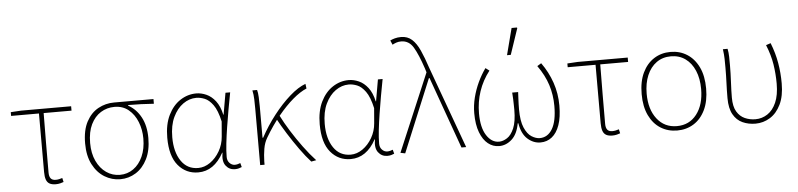

<svg xmlns="http://www.w3.org/2000/svg" viewBox="-45 -972 5081 1222"><g transform="rotate(-5 2496.0 -361.0)"><path d="M270 8Q245 8 230 -0.5Q215 -9 208.5 -27.5Q202 -46 202 -76V-450H24V-474L90 -478H410V-450H232Q231 -354 230.5 -260Q230 -166 230 -70Q230 -45 240 -32.5Q250 -20 272 -20Q283 -20 294 -22.5Q305 -25 314 -28L320 -2Q313 1 299 4.5Q285 8 270 8Z M682 12Q628 12 581.5 -16.5Q535 -45 506.5 -100Q478 -155 478 -234Q478 -319 507 -373Q536 -427 583 -452.5Q630 -478 684 -478H936V-448Q894 -451 854 -452.5Q814 -454 772 -454V-450Q823 -422 852.5 -367Q882 -312 882 -234Q882 -155 854.5 -100Q827 -45 781.5 -16.5Q736 12 682 12ZM682 -16Q730 -16 768 -43Q806 -70 828 -119Q850 -168 850 -234Q850 -290 830.5 -339.5Q811 -389 774 -419.5Q737 -450 684 -450Q636 -450 596.5 -425.5Q557 -401 533.5 -353Q510 -305 510 -234Q510 -168 533 -119Q556 -70 595 -43Q634 -16 682 -16Z M1180 12Q1102 12 1052 -47.5Q1002 -107 1002 -225Q1002 -310 1031 -369Q1060 -428 1107.5 -459Q1155 -490 1210 -490Q1242 -490 1274.5 -475.5Q1307 -461 1332.5 -428Q1358 -395 1370 -340H1372L1396 -478H1426Q1416 -426 1406 -370Q1396 -314 1387.5 -259.5Q1379 -205 1373.5 -156.5Q1368 -108 1368 -70Q1368 -46 1382.5 -31Q1397 -16 1416 -16Q1425 -16 1434.5 -18.5Q1444 -21 1451 -24L1458 2Q1451 5 1440 8.5Q1429 12 1414 12Q1378 12 1356 -16.5Q1334 -45 1344 -100H1342Q1281 12 1180 12ZM1182 -16Q1222 -16 1258.5 -41.5Q1295 -67 1319.5 -109.5Q1344 -152 1348 -202L1356 -298Q1340 -370 1314.5 -405Q1289 -440 1261 -451Q1233 -462 1208 -462Q1163 -462 1123.5 -434Q1084 -406 1059 -353.5Q1034 -301 1034 -225Q1034 -131 1073 -73.5Q1112 -16 1182 -16Z M1576 0V-360Q1576 -389 1575 -420Q1574 -451 1568 -478H1598Q1603 -462 1604.5 -432Q1606 -402 1606 -372V-172H1610Q1650 -246 1701.5 -312Q1753 -378 1807 -425.5Q1861 -473 1908 -490L1912 -460Q1871 -443 1824 -403Q1777 -363 1728.5 -304Q1680 -245 1636 -170Q1618 -140 1611.5 -101.5Q1605 -63 1604 -22V0ZM1902 6Q1869 -30 1832.5 -81Q1796 -132 1762 -186Q1728 -240 1704 -285L1726 -303Q1750 -255 1783.5 -201.5Q1817 -148 1855.5 -95.5Q1894 -43 1934 0Z M2154 12Q2076 12 2026 -47.5Q1976 -107 1976 -225Q1976 -310 2005 -369Q2034 -428 2081.5 -459Q2129 -490 2184 -490Q2216 -490 2248.5 -475.5Q2281 -461 2306.5 -428Q2332 -395 2344 -340H2346L2370 -478H2400Q2390 -426 2380 -370Q2370 -314 2361.5 -259.5Q2353 -205 2347.5 -156.5Q2342 -108 2342 -70Q2342 -46 2356.5 -31Q2371 -16 2390 -16Q2399 -16 2408.5 -18.5Q2418 -21 2425 -24L2432 2Q2425 5 2414 8.5Q2403 12 2388 12Q2352 12 2330 -16.5Q2308 -45 2318 -100H2316Q2255 12 2154 12ZM2156 -16Q2196 -16 2232.5 -41.5Q2269 -67 2293.5 -109.5Q2318 -152 2322 -202L2330 -298Q2314 -370 2288.5 -405Q2263 -440 2235 -451Q2207 -462 2182 -462Q2137 -462 2097.5 -434Q2058 -406 2033 -353.5Q2008 -301 2008 -225Q2008 -131 2047 -73.5Q2086 -16 2156 -16Z M2502 6 2472 0 2682 -496 2674 -522Q2644 -612 2616 -659Q2588 -706 2538 -706Q2520 -706 2506.5 -701Q2493 -696 2482 -690L2470 -718Q2482 -724 2500 -729Q2518 -734 2540 -734Q2581 -734 2609 -709Q2637 -684 2658.5 -636.5Q2680 -589 2702 -522L2892 0H2862L2698 -458H2694Z M3102 12Q3063 12 3031.5 -13Q3000 -38 2981 -87.5Q2962 -137 2962 -210Q2962 -260 2974.5 -309.5Q2987 -359 3008.5 -405Q3030 -451 3058 -490L3082 -472Q3037 -414 3014.5 -347Q2992 -280 2992 -206Q2992 -116 3024 -66Q3056 -16 3104 -16Q3129 -16 3155.5 -33Q3182 -50 3200 -92.5Q3218 -135 3218 -210Q3218 -225 3217.5 -242.5Q3217 -260 3216.5 -280Q3216 -300 3214 -320H3252Q3251 -300 3250 -280Q3249 -260 3248.5 -242.5Q3248 -225 3248 -210Q3248 -135 3266.5 -92.5Q3285 -50 3312 -33Q3339 -16 3364 -16Q3415 -16 3444.5 -65.5Q3474 -115 3474 -212Q3474 -283 3453.5 -347Q3433 -411 3388 -474L3414 -490Q3458 -429 3482 -359Q3506 -289 3506 -212Q3506 -137 3488.5 -87.5Q3471 -38 3439.5 -13Q3408 12 3366 12Q3321 12 3284 -21Q3247 -54 3236 -122H3232Q3220 -54 3183.5 -21Q3147 12 3102 12ZM3202 -560 3246 -730H3280L3282 -726L3226 -560Z M3826 8Q3801 8 3786 -0.5Q3771 -9 3764.5 -27.5Q3758 -46 3758 -76V-450H3580V-474L3646 -478H3966V-450H3788Q3787 -354 3786.5 -260Q3786 -166 3786 -70Q3786 -45 3796 -32.5Q3806 -20 3828 -20Q3839 -20 3850 -22.5Q3861 -25 3870 -28L3876 -2Q3869 1 3855 4.5Q3841 8 3826 8Z M4240 12Q4181 12 4134.5 -17Q4088 -46 4061 -102Q4034 -158 4034 -238Q4034 -319 4061 -375Q4088 -431 4134.5 -460.5Q4181 -490 4240 -490Q4299 -490 4345.5 -460.5Q4392 -431 4419 -375Q4446 -319 4446 -238Q4446 -158 4419 -102Q4392 -46 4345.5 -17Q4299 12 4240 12ZM4240 -16Q4320 -16 4367 -77Q4414 -138 4414 -238Q4414 -305 4392.5 -355.5Q4371 -406 4332 -434Q4293 -462 4240 -462Q4187 -462 4148 -434Q4109 -406 4087.5 -355.5Q4066 -305 4066 -238Q4066 -138 4113.5 -77Q4161 -16 4240 -16Z M4740 12Q4695 12 4657.5 -5Q4620 -22 4598 -61Q4576 -100 4576 -165Q4576 -214 4578 -262.5Q4580 -311 4580 -360Q4580 -389 4579.5 -415.5Q4579 -442 4574 -478H4604Q4609 -453 4609.5 -427.5Q4610 -402 4610 -372Q4610 -323 4607 -265.5Q4604 -208 4604 -166Q4604 -109 4623.5 -76.5Q4643 -44 4674.5 -30Q4706 -16 4742 -16Q4784 -16 4819 -39Q4854 -62 4875 -109.5Q4896 -157 4896 -230Q4896 -292 4886.5 -353Q4877 -414 4850 -480L4880 -490Q4906 -424 4917 -360Q4928 -296 4928 -229Q4928 -148 4902 -94.5Q4876 -41 4833 -14.5Q4790 12 4740 12Z"/></g></svg>

Font: SourceSans3VF
Style: Regular
Weight: 200
Designer: Paul D. Hunt
Foundry: Adobe
Version: Version 3.052;hotconv 1.1.0;makeotfexe 2.6.0